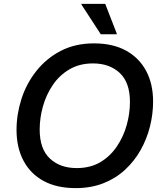

<svg xmlns="http://www.w3.org/2000/svg" viewBox="-20 -955 832 987"><path d="M65 -287Q65 -367 90 -445.5Q115 -524 166 -589Q217 -654 291.5 -693Q366 -732 463 -732Q560 -732 627.5 -695Q695 -658 731 -591Q767 -524 767 -433Q767 -369 751 -305Q735 -241 703 -184Q671 -127 623 -82.5Q575 -38 511.5 -13Q448 12 369 12Q272 12 204.5 -24.5Q137 -61 101 -128.5Q65 -196 65 -287ZM184 -289Q184 -189 236.5 -140Q289 -91 374 -91Q445 -91 496 -121.5Q547 -152 581 -202.5Q615 -253 631.5 -312.5Q648 -372 648 -431Q648 -531 595.5 -580Q543 -629 458 -629Q389 -629 337 -598.5Q285 -568 251 -517.5Q217 -467 200.5 -407.5Q184 -348 184 -289ZM498 -779 399 -931V-935H521L580 -783V-779Z"/></svg>

Font: Kufam Medium
Style: Italic
Weight: 500
Italic angle: -11°
Designer: Artur Schmal
Foundry: Original Type
Version: Version 1.301; ttfautohint (v1.8.3)